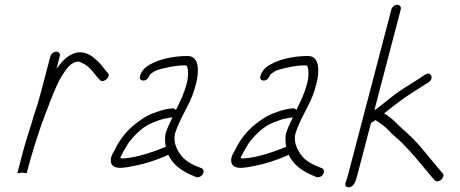

<svg xmlns="http://www.w3.org/2000/svg" viewBox="-20 -729 1916 799"><path d="M189.7 -495 154.6 -361C149 -339.7 142.8 -317.3 136 -294C128.3 -270.9 119.3 -245.4 113.2 -222C99.7 -179.3 85.7 -136.2 75.2 -96L52.6 -10C51.5 -5.7 70.4 -10.5 72.9 -11C74.6 -10.5 90.5 -5.9 91.6 -10L96.3 -28C113.5 -93.6 134 -156.6 155.6 -220L160.8 -232C164.8 -244.7 169.4 -257.3 174.8 -270C191.6 -313.5 211.9 -370.5 235.4 -410C246.3 -427.1 257.7 -445.4 270.8 -457C275.3 -461.9 291.6 -472 298.7 -472C308.4 -474.3 314.2 -470.6 321.4 -467C351.5 -454.9 368.6 -426.9 387.1 -405L395 -397C408.3 -379 443.9 -409.7 428.6 -426L420.7 -434C411.4 -446.6 399.7 -462 387.9 -473C368.8 -490.9 344.3 -515 302.9 -511C262 -502.4 239.4 -475 215.1 -443L228.7 -495C231.5 -505.6 225.3 -514 214.7 -514C204.1 -514 192.5 -505.6 189.7 -495Z M712 -271C708.2 -277 702.9 -279.3 695.8 -278L679.3 -276C654.1 -271.7 633.9 -264 609.8 -255C584.6 -244.4 560.5 -227 540.3 -211C508 -185.4 477.1 -147.4 457.5 -105C449.8 -92 440.6 -77.8 441 -61C440.4 -38 460.7 -27.7 491.1 -31C501.3 -31.7 517.7 -34.3 540.2 -39C586.9 -48.1 628.5 -62.3 667.7 -79L680.3 -85C700.3 -41.9 738.1 -15.6 787 4L795.9 8C800.9 9.3 806.2 8.8 811.8 6.5C829.6 -0.9 832.3 -24.8 818.6 -29L808.6 -33C784.4 -41.9 761.4 -54.1 744.3 -70C724.1 -91.6 697 -129.6 709.1 -176C718.7 -203.8 729.9 -227.8 743.8 -255C752 -271 752 -271 760.2 -287C776.3 -316.8 786.4 -344.9 795.8 -381C809.1 -431.5 809.8 -496 761 -496C696.7 -496 626.7 -480.7 585.4 -448C570.4 -436.1 547.7 -397.6 573.7 -394C588.7 -391.9 598.4 -404.8 603.5 -418L605.1 -420C614.8 -426.7 622.5 -433.9 635.8 -438C670.6 -447.7 709.4 -457 749.8 -457C758.6 -457 758.9 -452.3 761.1 -443C764 -425.4 763.4 -406.2 757.1 -382C745.3 -336.9 730.1 -307.7 712 -271ZM697.1 -241C695.8 -238.3 694.8 -235.7 694.1 -233C684.5 -211.8 677.6 -199.3 670.6 -178C664.6 -159.4 666.9 -133.7 669.9 -118C622.3 -99 556 -74.4 497.3 -70C491.2 -69.3 485.6 -69.7 480.6 -71C481.7 -75 481.7 -75 482.2 -77C485.6 -82.3 488.9 -88.7 492.2 -96C500.4 -109.9 509.3 -127 519.9 -141C545.7 -172.9 577.2 -203.9 616.4 -219C637.2 -227.2 652.7 -233.7 675.1 -237L691.9 -240C693.9 -240 695.6 -240.3 697.1 -241Z M1213 -271C1209.2 -277 1203.9 -279.3 1196.8 -278L1180.3 -276C1155.1 -271.7 1134.9 -264 1110.8 -255C1085.6 -244.4 1061.5 -227 1041.3 -211C1009 -185.4 978.1 -147.4 958.5 -105C950.8 -92 941.6 -77.8 942 -61C941.4 -38 961.7 -27.7 992.1 -31C1002.3 -31.7 1018.7 -34.3 1041.2 -39C1087.9 -48.1 1129.5 -62.3 1168.7 -79L1181.3 -85C1201.3 -41.9 1239.1 -15.6 1288 4L1296.9 8C1301.9 9.3 1307.2 8.8 1312.8 6.5C1330.6 -0.9 1333.3 -24.8 1319.6 -29L1309.6 -33C1285.4 -41.9 1262.4 -54.1 1245.3 -70C1225.1 -91.6 1198 -129.6 1210.1 -176C1219.7 -203.8 1230.9 -227.8 1244.8 -255C1253 -271 1253 -271 1261.2 -287C1277.3 -316.8 1287.4 -344.9 1296.8 -381C1310.1 -431.5 1310.8 -496 1262 -496C1197.7 -496 1127.7 -480.7 1086.4 -448C1071.4 -436.1 1048.7 -397.6 1074.7 -394C1089.7 -391.9 1099.4 -404.8 1104.5 -418L1106.1 -420C1115.8 -426.7 1123.5 -433.9 1136.8 -438C1171.6 -447.7 1210.4 -457 1250.8 -457C1259.6 -457 1259.9 -452.3 1262.1 -443C1265 -425.4 1264.4 -406.2 1258.1 -382C1246.3 -336.9 1231.1 -307.7 1213 -271ZM1198.1 -241C1196.8 -238.3 1195.8 -235.7 1195.1 -233C1185.5 -211.8 1178.6 -199.3 1171.6 -178C1165.6 -159.4 1167.9 -133.7 1170.9 -118C1123.3 -99 1057 -74.4 998.3 -70C992.2 -69.3 986.6 -69.7 981.6 -71C982.7 -75 982.7 -75 983.2 -77C986.6 -82.3 989.9 -88.7 993.2 -96C1001.4 -109.9 1010.3 -127 1020.9 -141C1046.7 -172.9 1078.2 -203.9 1117.4 -219C1138.2 -227.2 1153.7 -233.7 1176.1 -237L1192.9 -240C1194.9 -240 1196.6 -240.3 1198.1 -241Z M1608.8 -690 1426.4 6C1421.5 24.9 1406.9 47.3 1427.9 50C1450.1 52.9 1459.7 27.8 1465.4 6L1524.1 -218C1529.5 -220.7 1535.5 -224.3 1542 -229H1543C1562.7 -215.8 1581.3 -204.1 1597.7 -186C1615.3 -166.1 1632.6 -154.7 1652.4 -135C1693.8 -93.7 1729.2 -49.7 1766.3 -5L1788.5 21C1798.9 32.1 1820.3 21.6 1824.7 5C1826.1 -0.3 1825.2 -4.7 1822.1 -8L1799.9 -34C1780.4 -57.5 1757.1 -85 1738.3 -108C1714.6 -137.2 1683.7 -167.8 1654.6 -193C1639.3 -205.4 1621.8 -226.2 1607.1 -237C1597.6 -243.5 1588.8 -252.3 1578.3 -257C1595.6 -270.7 1616.7 -287.5 1633.6 -300C1670.2 -329 1712.7 -353.5 1751.3 -379L1764.4 -387C1787.5 -402.8 1773 -434.7 1748.5 -418L1736.4 -410C1727.7 -404.7 1718.5 -398.7 1708.7 -392C1676.9 -371.6 1643.5 -352.2 1612.9 -328L1551.1 -279C1547.1 -276.3 1543.8 -274 1541.3 -272H1538.3L1647.8 -690C1650.6 -700.6 1643.3 -709 1632.8 -709C1622.2 -709 1611.6 -700.6 1608.8 -690Z"/></svg>

Font: Just Breathe
Style: Obl5
Weight: 400
Foundry: Cannot Into Space Fonts
Version: Version 0.72